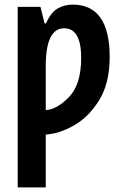

<svg xmlns="http://www.w3.org/2000/svg" viewBox="-20 -575 534 835"><path d="M180 -473H174L156 -545H57V240H179V10Q238 7 302.5 -30Q367 -67 412 -140.5Q457 -214 457 -327Q457 -555 296 -555Q260 -555 230.5 -538Q201 -521 180 -473ZM333 -323Q333 -208 280.5 -153.5Q228 -99 179 -96V-287Q179 -452 259 -452Q333 -452 333 -323Z"/></svg>

Font: Noto Sans UI Condensed
Style: Bold
Weight: 700
Width: 3
Designer: Monotype Design Team
Foundry: Monotype Imaging Inc.
Version: 1.001